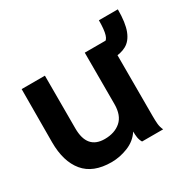

<svg xmlns="http://www.w3.org/2000/svg" viewBox="-130 -700 861 851"><g transform="rotate(-30 300.0 -274.5)"><path d="M210 12Q116 12 70.5 -43Q25 -98 25 -196L26 -468H145V-198Q145 -92 235 -92Q286 -92 317.5 -119.5Q349 -147 349 -205V-468H469V-74Q469 -52 470.5 -34.5Q472 -17 480 0H372Q364 -14 362 -28.5Q360 -43 360 -58Q337 -22 295 -5Q253 12 210 12ZM572 -561Q572 -492 557 -453.5Q542 -415 513.5 -399.5Q485 -384 446 -384V-465Q475 -465 475 -561Z"/></g></svg>

Font: Inconsolata Expanded ExtraBold
Style: Regular
Weight: 800
Width: 7
Monospace: yes
Designer: Raph Levien, Cyreal, Brenton Simpson
Foundry: Raph Levien, Cyreal, Google
Version: Version 3.001; ttfautohint (v1.8.2.53-6de2)